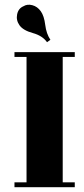

<svg xmlns="http://www.w3.org/2000/svg" viewBox="-20 -776 350 796"><path d="M189 -611 175 -601Q156 -628 116 -639Q76 -650 61 -671Q46 -692 51 -716.5Q56 -741 77 -750Q93 -760 114 -754.5Q135 -749 149 -729.5Q163 -710 167.5 -673Q172 -636 189 -611ZM290 0H40V-20H90V-540H40V-560H290V-540H240V-20H290Z"/></svg>

Font: Rozha One
Style: Regular
Weight: 400
Designer: Tim Donaldson, Indian Type Foundry
Foundry: Indian Type Foundry
Version: Version 1.301;PS 1.0;hotconv 1.0.78;makeotf.lib2.5.61930; tt